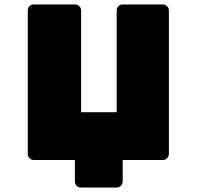

<svg xmlns="http://www.w3.org/2000/svg" viewBox="-20 -720 890 864"><path d="M532 97Q532 108 524 116Q516 124 505 124H344Q333 124 325 116Q317 108 317 97V0H132Q121 0 113 -8Q105 -16 105 -27V-673Q105 -685 113 -692.5Q121 -700 132 -700H318Q329 -700 337 -692Q345 -684 345 -673V-215H505V-673Q505 -684 513 -692Q521 -700 532 -700H713Q724 -700 732 -692Q740 -684 740 -673V-27Q740 -16 732 -8Q724 0 713 0H532Z"/></svg>

Font: Rubik Mono One
Style: Regular
Weight: 400
Designer: Hubert and Fischer with Elvire Volk Leonovitch (Cyrillic Expansion: Cyreal)
Foundry: Hubert and Fischer with Elvire Volk Leonovitch
Version: Version 2.000